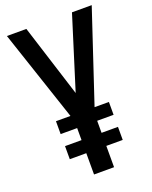

<svg xmlns="http://www.w3.org/2000/svg" viewBox="-150 -891 767 972"><g transform="rotate(-20 233.5 -405.0)"><path d="M9.8 -809.6H114.7L238.3 -419.4L360.4 -809.6H466.8L303.7 -319.3H380.9V-250H292.5V-185.1H380.9V-114.7H292.5V0H184.6V-114.7H95.7V-185.1H184.6V-250H95.7V-319.3H173.8Z"/></g></svg>

Font: Oswald Regular
Style: Regular
Weight: 400
Designer: Vernon Adams
Foundry: Vernon Adams
Version: 3.0; ttfautohint (v0.95) -l 8 -r 50 -G 200 -x 0 -w "G" -W -c